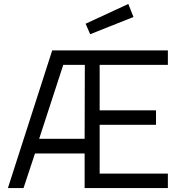

<svg xmlns="http://www.w3.org/2000/svg" viewBox="-20 -951 916 971"><path d="M20 0ZM244 -696H829V-623H484V-393H769V-320H484V-73H829V0H408V-175H157L99 0H20ZM408 -249 409 -623H300L178 -249ZM413 -831 629 -931 655 -865 436 -778Z"/></svg>

Font: Cairo
Style: Regular
Weight: 400
Designer: Mohamed Gaber, the designers of Titillium
Foundry: Kief Type Foundry
Version: Version 2.009; ttfautohint (v1.5.33-1714) -l 8 -r 50 -G 200 